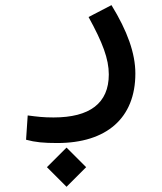

<svg xmlns="http://www.w3.org/2000/svg" viewBox="-20 -322 626 741"><path d="M201.2 230C391.1 230 502.4 133.8 502.4 -38.1C502.4 -116.2 471.7 -202.1 410.2 -302.2L321.8 -256.3C376 -157.7 399.9 -94.7 399.9 -34.7C399.9 76.7 326.2 131.3 186.5 131.3C147.5 131.3 124 128.4 86.9 123.5L80.6 217.3C116.7 227.1 148.9 230 201.2 230ZM236.8 398.9 312.5 323.2 236.8 247.6 161.1 323.2Z"/></svg>

Font: Cascadia Mono NF
Style: Regular
Weight: 400
Monospace: yes
Designer: Aaron Bell
Foundry: Saja Typeworks
Version: Version 2404.023